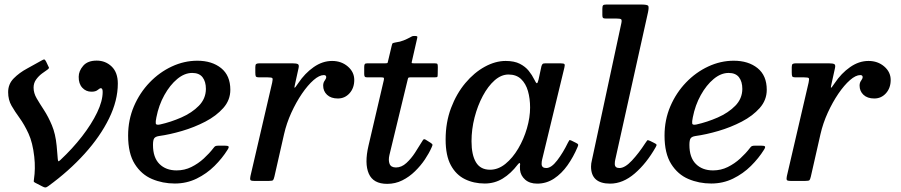

<svg xmlns="http://www.w3.org/2000/svg" viewBox="-20 -800 3982 849"><path d="M384.5 -394.5Q360 -394.5 343.8 -412.2Q327.5 -430 328 -460.5Q328 -486 347.8 -509Q367.5 -532 407.5 -532Q446.5 -532 473.8 -505.8Q501 -479.5 501 -430.5Q501 -355.5 462.2 -276.2Q423.5 -197 354.2 -120.2Q285 -43.5 193.5 23Q185.5 29 180.5 29Q175.5 29 166.5 24L134.5 7.5Q129 4.5 129.2 1.2Q129.5 -2 130.5 -10.5Q133.5 -29.5 134 -55Q134.5 -80.5 131.5 -107Q124.5 -169.5 106 -209.5Q87.5 -249.5 66.8 -278Q46 -306.5 31 -332.5Q16 -358.5 16 -392.5Q16 -428.5 40.8 -453.5Q65.5 -478.5 100 -497Q134.5 -515.5 164 -532.5Q173.5 -538 176.2 -537.2Q179 -536.5 184 -527.5L191.5 -511.5Q195.5 -504 196.5 -501Q197.5 -498 190.5 -492.5Q180.5 -486 165.8 -475Q151 -464 139.8 -448.5Q128.5 -433 128.5 -412.5Q128.5 -388.5 142.2 -365Q156 -341.5 174.8 -312.8Q193.5 -284 209.5 -246Q225.5 -208 230.5 -155.5Q231.5 -140.5 233.2 -124.2Q235 -108 235.5 -96.5Q236.5 -89 238 -87.2Q239.5 -85.5 247 -92.5Q300.5 -142.5 342.8 -197Q385 -251.5 409.5 -302.5Q434 -353.5 434 -393.5Q434 -410 426 -410Q421 -410 412 -402.2Q403 -394.5 384.5 -394.5Z M546.5 -200.5Q546.5 -270 572.2 -330Q598 -390 641.5 -435.2Q685 -480.5 739.8 -506Q794.5 -531.5 852.5 -531.5Q917 -531.5 957.8 -498.8Q998.5 -466 998.5 -403Q998.5 -357.5 967.5 -322.5Q936.5 -287.5 888 -262.2Q839.5 -237 785 -221Q730.5 -205 683 -198.5Q667 -196 661.8 -188.2Q656.5 -180.5 656.5 -159Q656.5 -103.5 685 -75Q713.5 -46.5 761 -46.5Q796 -46.5 826.2 -61.5Q856.5 -76.5 881.2 -99.2Q906 -122 924 -145.5Q928.5 -152 932.8 -154Q937 -156 949 -156H972Q987.5 -156 990.5 -152.5Q993.5 -149 986 -137.5Q963 -100.5 928.5 -66.2Q894 -32 849.5 -10.2Q805 11.5 753 11.5Q699 11.5 652 -8.5Q605 -28.5 575.8 -75Q546.5 -121.5 546.5 -200.5ZM687.5 -249.5Q735 -260 781.8 -280.5Q828.5 -301 859.2 -332.2Q890 -363.5 890.5 -406.5Q890.5 -439 875.8 -458.2Q861 -477.5 830 -477.5Q796 -477.5 763.8 -450.8Q731.5 -424 706.8 -379.5Q682 -335 671.5 -281Q667.5 -262 668.8 -254Q670 -246 687.5 -249.5Z M1127 -520H1273.5Q1291.5 -520 1297.5 -516.2Q1303.5 -512.5 1300 -498L1286 -434.5Q1281 -414 1282.5 -412Q1284 -410 1299 -432.5Q1328 -476 1367 -503.2Q1406 -530.5 1448.5 -530.5Q1489.5 -530.5 1518 -506Q1546.5 -481.5 1546.5 -446.5Q1546.5 -411 1525.8 -387.8Q1505 -364.5 1474 -364.5Q1443.5 -364.5 1426.2 -380.8Q1409 -397 1409 -421.5Q1409 -434.5 1415.8 -443.5Q1422.5 -452.5 1422.5 -459Q1422.5 -468 1412 -468Q1392 -468 1366.5 -445.8Q1341 -423.5 1315.2 -385.8Q1289.5 -348 1268.2 -301.5Q1247 -255 1236 -206.5L1193.5 -19.5Q1190.5 -7 1187.5 -3.5Q1184.5 0 1168.5 0H1105Q1088.5 0 1086.8 -4.8Q1085 -9.5 1087.5 -21.5L1183.5 -434.5Q1187 -450.5 1184.5 -454.2Q1182 -458 1162.5 -458H1126.5Q1113.5 -458 1111.2 -462.2Q1109 -466.5 1109 -479.5V-503.5Q1109 -514.5 1113.2 -517.2Q1117.5 -520 1127 -520Z M1604.5 -520H1683.5Q1693 -520 1694 -522.5Q1695 -525 1696.5 -532.5L1712 -597.5Q1714 -607.5 1716.8 -609Q1719.5 -610.5 1730 -612.5Q1749.5 -615 1765.2 -621.5Q1781 -628 1791 -633.5Q1799 -638 1802.2 -639.5Q1805.5 -641 1814.5 -641Q1822.5 -641 1824.5 -639Q1826.5 -637 1824.5 -630L1802 -531.5Q1800 -524 1800.5 -522Q1801 -520 1810.5 -520H1901Q1911.5 -520 1913.8 -517.5Q1916 -515 1916 -503.5L1915.5 -474Q1915.5 -462.5 1914 -460.2Q1912.5 -458 1901 -458H1794.5Q1787 -458 1785.5 -456Q1784 -454 1782.5 -447L1702 -114.5Q1696.5 -91 1702.8 -75.2Q1709 -59.5 1731 -59.5Q1755.5 -59.5 1777 -79.2Q1798.5 -99 1815 -124.5Q1831.5 -150 1842 -167.5Q1846.5 -174.5 1850.5 -181Q1854.5 -187.5 1863.5 -181.5L1885 -168Q1892 -163 1892.5 -160.2Q1893 -157.5 1888 -147Q1877.5 -123 1859 -95.2Q1840.5 -67.5 1815.2 -42.8Q1790 -18 1759 -2.5Q1728 13 1692 13Q1630.5 13 1610.8 -32Q1591 -77 1609.5 -156L1677 -445Q1679 -453 1677.2 -455.5Q1675.5 -458 1665.5 -458H1603Q1595 -458 1592.8 -461.5Q1590.5 -465 1590.5 -473V-504Q1590.5 -513.5 1593.2 -516.8Q1596 -520 1604.5 -520Z M2534 -150Q2515.5 -106 2489.5 -69.2Q2463.5 -32.5 2429.8 -10.2Q2396 12 2355.5 12Q2322 12 2302 -5.8Q2282 -23.5 2279.5 -49Q2279 -59 2279 -64.5Q2279 -70 2280 -74Q2279.5 -85 2269.5 -72.5Q2239 -32.5 2203 -10.5Q2167 11.5 2123.5 11.5Q2075 11.5 2035.8 -7.8Q1996.5 -27 1973.5 -69.5Q1950.5 -112 1950.5 -183Q1950.5 -259 1974.5 -322.5Q1998.5 -386 2037.8 -432.8Q2077 -479.5 2123.8 -505Q2170.5 -530.5 2216 -530.5Q2254 -530.5 2278.5 -518Q2303 -505.5 2318 -486.8Q2333 -468 2342.5 -448.5Q2350 -432.5 2353.8 -432Q2357.5 -431.5 2361.5 -448.5L2374 -506.5Q2376 -513.5 2379 -516.8Q2382 -520 2391.5 -520H2458Q2473.5 -520 2476 -516.2Q2478.5 -512.5 2475.5 -500.5L2377 -93.5Q2375 -85.5 2375 -75Q2375 -57 2395.5 -57Q2418 -57 2444 -91Q2470 -125 2491.5 -169.5Q2495.5 -177.5 2497.5 -179.8Q2499.5 -182 2507.5 -178L2527.5 -168Q2535.5 -164 2536.5 -161Q2537.5 -158 2534 -150ZM2324 -324.5Q2324 -364.5 2314.5 -397.5Q2305 -430.5 2284 -450.5Q2263 -470.5 2228.5 -470.5Q2196.5 -470.5 2167.2 -444.8Q2138 -419 2115 -376Q2092 -333 2078.5 -280.8Q2065 -228.5 2065 -175.5Q2065 -115 2084.8 -82.2Q2104.5 -49.5 2147 -49.5Q2183 -49.5 2215 -75.5Q2247 -101.5 2271.5 -143Q2296 -184.5 2310 -232.5Q2324 -280.5 2324 -324.5Z M2845.5 -746 2700.5 -93.5Q2698.5 -85.5 2698.5 -75Q2698.5 -57 2719 -57Q2743.5 -57 2774.2 -90Q2805 -123 2833 -166.5Q2839 -176 2841.8 -179Q2844.5 -182 2855.5 -176.5L2871.5 -168.5Q2881 -164 2882.8 -161Q2884.5 -158 2879.5 -149.5Q2839 -78 2786.8 -33Q2734.5 12 2678 12Q2593.5 12 2593.5 -63.5Q2593.5 -77 2597.5 -92.5L2727.5 -697.5Q2730.5 -711.5 2726.5 -714.8Q2722.5 -718 2705.5 -718H2659Q2649.5 -718 2646.5 -721Q2643.5 -724 2643.5 -733V-761Q2643.5 -773 2646.8 -776.5Q2650 -780 2661.5 -780H2814.5Q2843 -780 2846.5 -774Q2850 -768 2845.5 -746Z M2918.5 -200.5Q2918.5 -270 2944.2 -330Q2970 -390 3013.5 -435.2Q3057 -480.5 3111.8 -506Q3166.5 -531.5 3224.5 -531.5Q3289 -531.5 3329.8 -498.8Q3370.5 -466 3370.5 -403Q3370.5 -357.5 3339.5 -322.5Q3308.5 -287.5 3260 -262.2Q3211.5 -237 3157 -221Q3102.5 -205 3055 -198.5Q3039 -196 3033.8 -188.2Q3028.5 -180.5 3028.5 -159Q3028.5 -103.5 3057 -75Q3085.5 -46.5 3133 -46.5Q3168 -46.5 3198.2 -61.5Q3228.5 -76.5 3253.2 -99.2Q3278 -122 3296 -145.5Q3300.5 -152 3304.8 -154Q3309 -156 3321 -156H3344Q3359.5 -156 3362.5 -152.5Q3365.5 -149 3358 -137.5Q3335 -100.5 3300.5 -66.2Q3266 -32 3221.5 -10.2Q3177 11.5 3125 11.5Q3071 11.5 3024 -8.5Q2977 -28.5 2947.8 -75Q2918.5 -121.5 2918.5 -200.5ZM3059.5 -249.5Q3107 -260 3153.8 -280.5Q3200.5 -301 3231.2 -332.2Q3262 -363.5 3262.5 -406.5Q3262.5 -439 3247.8 -458.2Q3233 -477.5 3202 -477.5Q3168 -477.5 3135.8 -450.8Q3103.5 -424 3078.8 -379.5Q3054 -335 3043.5 -281Q3039.5 -262 3040.8 -254Q3042 -246 3059.5 -249.5Z M3499 -520H3645.5Q3663.5 -520 3669.5 -516.2Q3675.5 -512.5 3672 -498L3658 -434.5Q3653 -414 3654.5 -412Q3656 -410 3671 -432.5Q3700 -476 3739 -503.2Q3778 -530.5 3820.5 -530.5Q3861.5 -530.5 3890 -506Q3918.5 -481.5 3918.5 -446.5Q3918.5 -411 3897.8 -387.8Q3877 -364.5 3846 -364.5Q3815.5 -364.5 3798.2 -380.8Q3781 -397 3781 -421.5Q3781 -434.5 3787.8 -443.5Q3794.5 -452.5 3794.5 -459Q3794.5 -468 3784 -468Q3764 -468 3738.5 -445.8Q3713 -423.5 3687.2 -385.8Q3661.5 -348 3640.2 -301.5Q3619 -255 3608 -206.5L3565.5 -19.5Q3562.5 -7 3559.5 -3.5Q3556.5 0 3540.5 0H3477Q3460.5 0 3458.8 -4.8Q3457 -9.5 3459.5 -21.5L3555.5 -434.5Q3559 -450.5 3556.5 -454.2Q3554 -458 3534.5 -458H3498.5Q3485.5 -458 3483.2 -462.2Q3481 -466.5 3481 -479.5V-503.5Q3481 -514.5 3485.2 -517.2Q3489.5 -520 3499 -520Z"/></svg>

Font: Besley* Medium
Style: Italic
Weight: 500
Italic angle: -13°
Designer: Owen Earl
Foundry: indestructible type*
Version: Version 3.000; ttfautohint (v1.8.3)